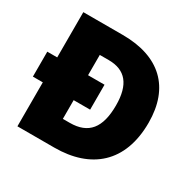

<svg xmlns="http://www.w3.org/2000/svg" viewBox="-157 -943 1047 1040"><g transform="rotate(30 367.0 -423.0)"><path d="M324 -780H77V-497H15V-341H77V-66H308C535 -66 683 -189 683 -438C683 -659 554 -780 324 -780ZM326 -624C431 -624 483 -561 483 -431C483 -291 430 -224 313 -224H270V-341H373V-497H270V-624Z"/></g></svg>

Font: Noto Sans Malayalam UI Black
Style: Regular
Weight: 900
Designer: Jelle Bosma - Monotype Design Team
Foundry: Monotype Imaging Inc.
Version: Version 2.104